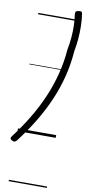

<svg xmlns="http://www.w3.org/2000/svg" viewBox="-177 -996 639 1416"><g transform="rotate(10 143.0 -288.0)"><path d="M-33 43Q27 -36 77.5 -119.5Q128 -203 166 -291Q204 -379 227.5 -470.5Q251 -562 258 -655Q267 -700 271 -746Q275 -792 274 -836Q273 -880 267 -919Q265 -935 270 -941.5Q275 -948 289 -950Q302 -952 309 -950Q316 -948 318 -938Q325 -891 326 -843Q327 -795 323 -747.5Q319 -700 310 -653Q303 -557 280 -464.5Q257 -372 218.5 -282.5Q180 -193 127.5 -106Q75 -19 10 66Q1 78 -7.5 80Q-16 82 -29 75Q-39 69 -41 62.5Q-43 56 -33 43ZM0 365H286V375H0ZM0 -20H286V0H0ZM0 -505H286V-500H0ZM0 -885H286V-875H0Z"/></g></svg>

Font: Playwrite DK Uloopet Guides
Style: Regular
Weight: 400
Designer: Veronika Burian, José Scaglione
Foundry: TypeTogether
Version: Version 1.003